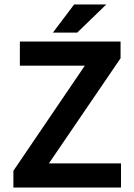

<svg xmlns="http://www.w3.org/2000/svg" viewBox="-20 -840 600 860"><path d="M522 0V-108H199L520 -579V-654H69V-546H360L40 -75V0ZM312 -820 217 -694H326L456 -820Z"/></svg>

Font: Falling Sky
Style: Med
Weight: 500
Designer: Paul D. Hunt
Foundry: Adobe Systems Incorporated
Version: Version 1.02